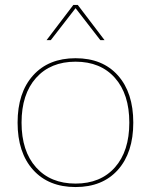

<svg xmlns="http://www.w3.org/2000/svg" viewBox="-20 -745 609 775"><path d="M518 -250Q518 -129 456 -59.5Q394 10 285 10Q176 10 113.5 -59.5Q51 -129 51 -250Q51 -371 113.5 -440.5Q176 -510 285 -510Q394 -510 456 -440.5Q518 -371 518 -250ZM67 -250Q67 -135 125.5 -69.5Q184 -4 285 -4Q386 -4 444 -69.5Q502 -135 502 -250Q502 -365 444 -430.5Q386 -496 285 -496Q184 -496 125.5 -430.5Q67 -365 67 -250ZM385 -583 285 -712 185 -583H168L276 -725H294L402 -583Z"/></svg>

Font: Work Sans Hairline
Style: Regular
Weight: 400
Designer: Wei Huang
Foundry: Wei Huang
Version: Version 1.032